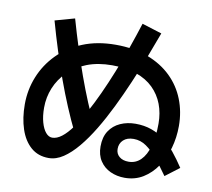

<svg xmlns="http://www.w3.org/2000/svg" viewBox="-90 -915 1181 1069"><g transform="rotate(10 500.0 -381.0)"><path d="M466 -199 363 -150Q300 -279 246 -428Q192 -577 145 -745L256 -776Q303 -611 354.5 -467.5Q406 -324 466 -199ZM977 -58 898 2Q863 -48 831 -87Q799 -126 766 -149Q733 -172 694 -172Q657 -172 636 -152.5Q615 -133 615 -102Q615 -75 634.5 -58.5Q654 -42 687 -42Q727 -42 755.5 -70Q784 -98 799.5 -151.5Q815 -205 815 -280Q815 -339 796 -389Q777 -439 739 -476.5Q701 -514 642.5 -534.5Q584 -555 505 -555Q425 -555 363 -531Q301 -507 258.5 -465Q216 -423 194 -369.5Q172 -316 172 -257Q172 -210 182 -174.5Q192 -139 208.5 -119.5Q225 -100 245 -100Q271 -100 299 -121.5Q327 -143 355.5 -182.5Q384 -222 413.5 -275.5Q443 -329 472 -392Q501 -455 529 -525Q557 -595 582.5 -667.5Q608 -740 631 -812L743 -777Q718 -709 689.5 -634.5Q661 -560 628 -483Q595 -406 559.5 -333.5Q524 -261 486 -198Q448 -135 408 -87Q368 -39 327.5 -12Q287 15 245 15Q185 15 144.5 -20.5Q104 -56 83.5 -117.5Q63 -179 63 -257Q63 -339 93 -413.5Q123 -488 180 -546Q237 -604 319 -637.5Q401 -671 505 -671Q608 -671 687 -641Q766 -611 820 -558.5Q874 -506 901.5 -436Q929 -366 929 -286Q929 -221 912 -161Q895 -101 862.5 -53.5Q830 -6 784.5 22Q739 50 681 50Q637 50 600 33Q563 16 541 -17.5Q519 -51 519 -99Q519 -152 542 -187Q565 -222 604 -239.5Q643 -257 690 -257Q739 -257 780 -242.5Q821 -228 855 -201.5Q889 -175 918.5 -138.5Q948 -102 977 -58Z"/></g></svg>

Font: Murecho Thin Medium
Style: Regular
Weight: 500
Version: Version 1.010